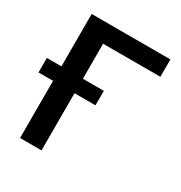

<svg xmlns="http://www.w3.org/2000/svg" viewBox="-175 -832 899 953"><g transform="rotate(30 274.5 -355.5)"><path d="M318.8 -327.6V-410.6H198.7V-611.3H526.9V-710.9H75.7V-410.6H-7.8V-327.6H75.7V0H198.7V-327.6Z"/></g></svg>

Font: FAU Chimera Medium
Style: Regular
Weight: 500
Version: Version 1.002;hotconv 1.0.117;makeotfexe 2.5.65602